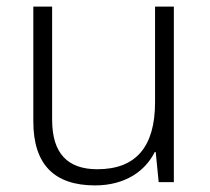

<svg xmlns="http://www.w3.org/2000/svg" viewBox="-20 -552 636 582"><path d="M507 -532H450V-242C450 -107 392 -39 275 -39C185 -39 138 -87 138 -189V-532H81V-184C81 -53 145 10 268 10C359 10 420 -33 449 -91H452L461 0H507Z"/></svg>

Font: Noto Sans Myanmar UI Light
Style: Regular
Weight: 300
Designer: Monotype Design Team
Foundry: Monotype Imaging Inc.
Version: Version 2.103